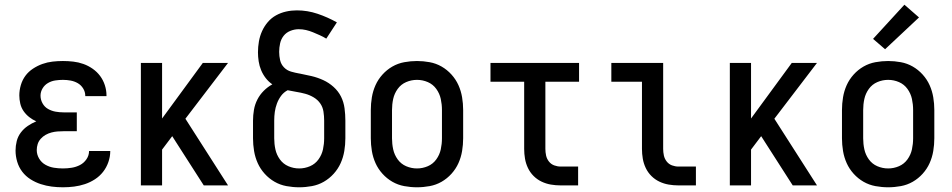

<svg xmlns="http://www.w3.org/2000/svg" viewBox="-20 -787 4040 815"><path d="M247 8Q223 8 199.5 5Q176 2 153 -5.5Q130 -13 109.5 -26Q89 -39 74.5 -58Q60 -77 53 -100.5Q46 -124 46 -148Q46 -168 51 -188Q56 -208 68.5 -224.5Q81 -241 98 -252.5Q115 -264 134 -272Q118 -279 104 -290Q90 -301 80 -315.5Q70 -330 66 -347.5Q62 -365 62 -382Q62 -404 68.5 -426Q75 -448 88 -465.5Q101 -483 120 -495.5Q139 -508 160 -515.5Q181 -523 203 -525.5Q225 -528 247 -528Q269 -528 291 -525.5Q313 -523 334 -515.5Q355 -508 373.5 -495Q392 -482 405 -464.5Q418 -447 425 -425.5Q432 -404 432 -382Q432 -381 432 -380.5Q432 -380 432 -379H342Q342 -379 342 -379.5Q342 -380 342 -380Q342 -397 333 -411.5Q324 -426 310 -434Q296 -442 280 -445Q264 -448 247 -448Q231 -448 214.5 -445.5Q198 -443 183.5 -434.5Q169 -426 160.5 -411.5Q152 -397 152 -381Q152 -364 160.5 -348.5Q169 -333 184 -324.5Q199 -316 216 -313Q233 -310 250 -310H306V-230H250Q237 -230 224 -229Q211 -228 198 -224.5Q185 -221 173.5 -214.5Q162 -208 153 -198Q144 -188 140 -175.5Q136 -163 136 -150Q136 -131 146 -114Q156 -97 173 -87.5Q190 -78 209 -75Q228 -72 247 -72Q266 -72 284.5 -75Q303 -78 319.5 -86.5Q336 -95 347 -111Q358 -127 358 -146Q358 -146 358 -146Q358 -146 358 -146H448Q448 -146 448 -145.5Q448 -145 448 -145Q448 -122 440 -99Q432 -76 417.5 -57.5Q403 -39 383 -26Q363 -13 340.5 -5.5Q318 2 294.5 5Q271 8 247 8Z M578 0V-520H668V-284L841 -520H948L767 -283L948 0H845L827 -28L711 -209L668 -152V0Z M1250 8Q1223 8 1196 3Q1169 -2 1145.5 -15.5Q1122 -29 1103.5 -49.5Q1085 -70 1074 -94.5Q1063 -119 1058.5 -146Q1054 -173 1054 -200V-275Q1054 -298 1058 -321Q1062 -344 1072.5 -364.5Q1083 -385 1099.5 -401.5Q1116 -418 1136 -429Q1120 -440 1108 -455.5Q1096 -471 1088.5 -489Q1081 -507 1078 -526.5Q1075 -546 1075 -565Q1075 -588 1079 -611Q1083 -634 1092.5 -655Q1102 -676 1117 -693.5Q1132 -711 1152 -722Q1172 -733 1194.5 -738Q1217 -743 1240 -743Q1285 -743 1328 -728.5Q1371 -714 1410 -692L1365 -623Q1352 -631 1337.5 -637.5Q1323 -644 1308.5 -650Q1294 -656 1279 -659.5Q1264 -663 1248 -663Q1248 -663 1248 -663Q1248 -663 1248 -663Q1230 -663 1212.5 -656Q1195 -649 1184 -635Q1173 -621 1169 -603Q1165 -585 1165 -567Q1165 -549 1169 -531.5Q1173 -514 1185.5 -501Q1198 -488 1215.5 -483Q1233 -478 1250 -475H1251Q1277 -470 1302.5 -464Q1328 -458 1352 -447Q1376 -436 1396 -418Q1416 -400 1427.5 -377Q1439 -354 1442.5 -327.5Q1446 -301 1446 -275V-200Q1446 -173 1441.5 -146Q1437 -119 1426 -94.5Q1415 -70 1396.5 -49.5Q1378 -29 1354.5 -15.5Q1331 -2 1304 3Q1277 8 1250 8ZM1250 -72Q1274 -72 1296 -81.5Q1318 -91 1332 -110.5Q1346 -130 1351 -153Q1356 -176 1356 -200V-275Q1356 -294 1353 -313.5Q1350 -333 1339 -348.5Q1328 -364 1311 -374Q1294 -384 1275.5 -389Q1257 -394 1238 -397Q1219 -400 1201 -404Q1184 -395 1173 -380Q1162 -365 1155.5 -347.5Q1149 -330 1146.5 -312Q1144 -294 1144 -275V-200Q1144 -176 1149 -153Q1154 -130 1168 -110.5Q1182 -91 1204 -81.5Q1226 -72 1250 -72Z M1750 8Q1723 8 1696 3Q1669 -2 1645.5 -15.5Q1622 -29 1603.5 -49.5Q1585 -70 1574 -94.5Q1563 -119 1558.5 -146Q1554 -173 1554 -200V-320Q1554 -347 1558.5 -374Q1563 -401 1574 -425.5Q1585 -450 1603.5 -470.5Q1622 -491 1645.5 -504.5Q1669 -518 1696 -523Q1723 -528 1750 -528Q1777 -528 1804 -523Q1831 -518 1854.5 -504.5Q1878 -491 1896.5 -470.5Q1915 -450 1926 -425.5Q1937 -401 1941.5 -374Q1946 -347 1946 -320V-200Q1946 -173 1941.5 -146Q1937 -119 1926 -94.5Q1915 -70 1896.5 -49.5Q1878 -29 1854.5 -15.5Q1831 -2 1804 3Q1777 8 1750 8ZM1750 -72Q1774 -72 1796 -81.5Q1818 -91 1832 -110.5Q1846 -130 1851 -153Q1856 -176 1856 -200V-320Q1856 -344 1851 -367Q1846 -390 1832 -409.5Q1818 -429 1796 -438.5Q1774 -448 1750 -448Q1726 -448 1704 -438.5Q1682 -429 1668 -409.5Q1654 -390 1649 -367Q1644 -344 1644 -320V-200Q1644 -176 1649 -153Q1654 -130 1668 -110.5Q1682 -91 1704 -81.5Q1726 -72 1750 -72Z M2360 0Q2339 0 2318.5 -3.5Q2298 -7 2279 -16Q2260 -25 2245 -40Q2230 -55 2221 -74Q2212 -93 2208.5 -113.5Q2205 -134 2205 -155V-440H2062V-520H2438V-440H2295V-155Q2295 -141 2298 -127Q2301 -113 2310 -101.5Q2319 -90 2332.5 -85Q2346 -80 2360 -80H2434V0Z M2860 0Q2839 0 2818.5 -3.5Q2798 -7 2779 -16Q2760 -25 2745 -40Q2730 -55 2721 -74Q2712 -93 2708.5 -113.5Q2705 -134 2705 -155V-440H2575V-520H2795V-155Q2795 -141 2798 -127Q2801 -113 2810 -101.5Q2819 -90 2832.5 -85Q2846 -80 2860 -80H2934V0Z M3078 0V-520H3168V-284L3341 -520H3448L3267 -283L3448 0H3345L3327 -28L3211 -209L3168 -152V0Z M3750 8Q3723 8 3696 3Q3669 -2 3645.5 -15.5Q3622 -29 3603.5 -49.5Q3585 -70 3574 -94.5Q3563 -119 3558.5 -146Q3554 -173 3554 -200V-320Q3554 -347 3558.5 -374Q3563 -401 3574 -425.5Q3585 -450 3603.5 -470.5Q3622 -491 3645.5 -504.5Q3669 -518 3696 -523Q3723 -528 3750 -528Q3777 -528 3804 -523Q3831 -518 3854.5 -504.5Q3878 -491 3896.5 -470.5Q3915 -450 3926 -425.5Q3937 -401 3941.5 -374Q3946 -347 3946 -320V-200Q3946 -173 3941.5 -146Q3937 -119 3926 -94.5Q3915 -70 3896.5 -49.5Q3878 -29 3854.5 -15.5Q3831 -2 3804 3Q3777 8 3750 8ZM3750 -72Q3774 -72 3796 -81.5Q3818 -91 3832 -110.5Q3846 -130 3851 -153Q3856 -176 3856 -200V-320Q3856 -344 3851 -367Q3846 -390 3832 -409.5Q3818 -429 3796 -438.5Q3774 -448 3750 -448Q3726 -448 3704 -438.5Q3682 -429 3668 -409.5Q3654 -390 3649 -367Q3644 -344 3644 -320V-200Q3644 -176 3649 -153Q3654 -130 3668 -110.5Q3682 -91 3704 -81.5Q3726 -72 3750 -72ZM3737 -578 3686 -622 3819 -767 3881 -713Z"/></svg>

Font: Iosevka SS04 Medium
Style: Regular
Weight: 500
Monospace: yes
Designer: Belleve Invis
Foundry: Belleve Invis
Version: Version 19.0.0; ttfautohint (v1.8.4)